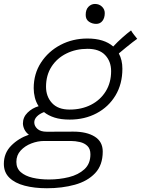

<svg xmlns="http://www.w3.org/2000/svg" viewBox="-83 -728 732 997"><path d="M160.5 249.5Q95.5 249.5 45 236.2Q-5.5 223 -34.2 195Q-63 167 -63 123Q-63 67 -25 28.5Q13 -10 67 -28.5Q51.5 -40 44 -55.5Q36.5 -71 36 -86.5Q36 -119.5 60.2 -143.2Q84.5 -167 117.5 -176.5Q104 -197.5 98 -221.5Q92 -245.5 92 -270Q92 -345 130 -403.2Q168 -461.5 231.2 -494.8Q294.5 -528 371 -528Q457.5 -528 505 -486.5Q527 -510.5 552.8 -533.2Q578.5 -556 597.5 -570Q601.5 -562 612.8 -547.5Q624 -533 629.5 -526.5Q622.5 -522 605.8 -509Q589 -496 569.5 -480Q550 -464 534 -450.5Q552.5 -416.5 552.5 -371Q552.5 -292 516.8 -232.5Q481 -173 419 -140Q357 -107 279 -107Q233 -107 200.2 -117.5Q167.5 -128 145.5 -146Q122 -137 108.5 -123Q95 -109 95 -92.5Q95 -73.5 111.2 -58.8Q127.5 -44 159.5 -44Q190.5 -44 228 -44.2Q265.5 -44.5 297.5 -44.5Q367.5 -44.5 409 -18.5Q450.5 7.5 450.5 59Q450.5 129.5 411 171.2Q371.5 213 305.8 231.2Q240 249.5 160.5 249.5ZM278.5 -159Q341 -159 389.8 -184Q438.5 -209 466.2 -254Q494 -299 494 -358.5Q494 -409 463.2 -441.8Q432.5 -474.5 371.5 -474.5Q311 -474.5 262 -450.2Q213 -426 184.5 -381.8Q156 -337.5 156 -277.5Q156 -226.5 187.2 -192.8Q218.5 -159 278.5 -159ZM171.5 204Q225.5 204 274.8 191.8Q324 179.5 355.2 151Q386.5 122.5 386.5 73.5Q386.5 45 371 30Q355.5 15 331.8 9.5Q308 4 284 4H146.5Q113 4 79.8 16.8Q46.5 29.5 24.2 53.8Q2 78 2 112.5Q2 146 25 166Q48 186 86.2 195Q124.5 204 171.5 204ZM410 -707.5Q432 -707.5 446.5 -693.5Q461 -679.5 461 -660Q461 -635 449 -619.5Q437 -604 416.5 -604Q395.5 -604 378.8 -615.5Q362 -627 362 -650.5Q362 -678.5 376.5 -693Q391 -707.5 410 -707.5Z"/></svg>

Font: Grandstander ExtraLight
Style: Italic
Weight: 200
Italic angle: -15°
Designer: Tyler Finck
Foundry: Etcetera Type Co
Version: Version 1.200; ttfautohint (v1.8.3)